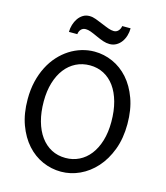

<svg xmlns="http://www.w3.org/2000/svg" viewBox="-133 -1021 979 1135"><g transform="rotate(15 356.5 -453.5)"><path d="M654.3 -361.3Q654.3 -273.4 628.2 -204.1Q602.1 -134.8 558.8 -86.7Q515.6 -38.6 460.4 -13.2Q405.3 12.2 346.7 12.2Q287.6 12.2 233.4 -11.7Q179.2 -35.6 137.7 -82Q96.2 -128.4 71.3 -196Q46.4 -263.7 46.4 -351.6Q46.4 -410.2 58.3 -460.4Q70.3 -510.7 91.6 -552.2Q112.8 -593.8 142.1 -626Q171.4 -658.2 205.8 -680.2Q240.2 -702.1 278.6 -713.6Q316.9 -725.1 356.4 -725.1Q414.6 -725.1 468.5 -701.2Q522.5 -677.2 563.7 -630.9Q605 -584.5 629.6 -516.8Q654.3 -449.2 654.3 -361.3ZM559.1 -349.1Q559.1 -416.5 544.2 -470.5Q529.3 -524.4 502 -562Q474.6 -599.6 436.3 -619.6Q397.9 -639.6 351.6 -639.6Q305.2 -639.6 266.6 -620.4Q228 -601.1 200.2 -565.2Q172.4 -529.3 157 -478.3Q141.6 -427.2 141.6 -363.8Q141.6 -296.9 156.5 -243.2Q171.4 -189.5 199 -151.6Q226.6 -113.8 265.1 -93.5Q303.7 -73.2 351.6 -73.2Q396.5 -73.2 434.6 -92Q472.7 -110.8 500.2 -146.2Q527.8 -181.6 543.5 -232.9Q559.1 -284.2 559.1 -349.1ZM179.2 -798.3Q179.2 -820.8 185.8 -842.5Q192.4 -864.3 204.3 -881.6Q216.3 -898.9 233.6 -909.7Q251 -920.4 272.9 -920.4Q283.2 -920.4 293 -918.5Q302.7 -916.5 312.7 -912.8Q322.8 -909.2 333.7 -904.5Q344.7 -899.9 357.4 -895Q370.6 -889.6 381.1 -885.3Q391.6 -880.9 400.6 -877.9Q409.7 -875 417.5 -873.3Q425.3 -871.6 433.1 -871.6Q450.2 -871.6 461.2 -883.8Q472.2 -896 474.6 -913.1H525.9Q525.9 -889.6 519.3 -867.7Q512.7 -845.7 500.2 -828.6Q487.8 -811.5 469.7 -801.3Q451.7 -791 429.2 -791Q409.7 -791 389.9 -797.6Q370.1 -804.2 347.7 -814.5Q319.3 -827.6 302.5 -833.7Q285.6 -839.8 272 -839.8Q253.9 -839.8 243.2 -828.1Q232.4 -816.4 230.5 -798.3Z"/></g></svg>

Font: Andika Phon
Style: Regular
Weight: 400
Designer: Victor Gaultney, Annie Olsen, Julie Remington, Don Collingsworth, Eric Hays, Becca Hirsbrunner
Foundry: SIL International
Version: Version 5.000